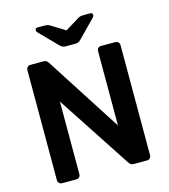

<svg xmlns="http://www.w3.org/2000/svg" viewBox="-128 -997 964 1097"><g transform="rotate(-15 353.5 -448.0)"><path d="M102 0Q92 0 85 -7Q78 -14 78 -24V-675Q78 -686 85 -693Q92 -700 102 -700H179Q193 -700 199.5 -693.5Q206 -687 208 -684L496 -236V-675Q496 -686 502.5 -693Q509 -700 520 -700H604Q615 -700 622 -693Q629 -686 629 -675V-25Q629 -14 622 -7Q615 0 605 0H527Q513 0 506.5 -6.5Q500 -13 498 -16L211 -454V-24Q211 -14 204 -7Q197 0 186 0ZM324 -750Q315 -750 307.5 -753Q300 -756 290 -766L192 -866Q183 -875 183 -883Q183 -896 198 -896H237Q245 -896 253.5 -894.5Q262 -893 268 -889L353 -837L438 -889Q444 -893 452.5 -894.5Q461 -896 469 -896H508Q523 -896 523 -883Q523 -875 514 -866L416 -766Q406 -756 398.5 -753Q391 -750 382 -750Z"/></g></svg>

Font: Rubik Medium
Style: Regular
Weight: 500
Designer: Hubert and Fischer
Foundry: Hubert and Fischer
Version: Version 2.300; ttfautohint (v1.8.4.7-5d5b);gftools[0.9.30]